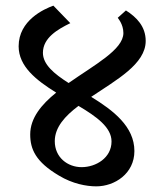

<svg xmlns="http://www.w3.org/2000/svg" viewBox="-20 -655 582 680"><path d="M321 5C386 5 456 -40 456 -120C456 -207 381 -264 303 -312C392 -372 496 -428 496 -510C496 -561 464 -594 426 -618L397 -592C397 -591 417 -570 417 -538C417 -479 314 -425 223 -361C171 -394 132 -427 132 -468C132 -521 184 -551 229 -573L169 -635C136 -623 46 -583 46 -491C46 -420 108 -371 179 -327C127 -285 87 -237 87 -179C87 -127 106 -82 189 -33C237 -4 286 5 321 5ZM174 -155C174 -204 210 -244 258 -280C322 -242 375 -204 375 -154C375 -96 320 -63 269 -63C220 -63 174 -97 174 -155Z"/></svg>

Font: Noto Serif Devanagari
Style: Regular
Weight: 400
Designer: Universal Thirst, Indian Type Foundry and the Monotype Design Team
Foundry: Monotype Imaging Inc.
Version: Version 2.004